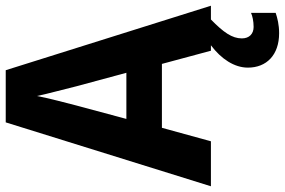

<svg xmlns="http://www.w3.org/2000/svg" viewBox="-182 -574 994 670"><g transform="rotate(-90 315.0 -239.0)"><path d="M473 0H492C444 36 414 82 414 129C414 194 458 238 534 238C564 238 587 232 605 226V140C594 145 576 149 556 149C532 149 516 134 516 108C516 74 537 44 582 0H630L405 -716H223L0 0H157L204 -171H427ZM349 -469 396 -295H235L282 -470C290 -501 308 -569 315 -607C323 -568 340 -507 349 -469Z"/></g></svg>

Font: Noto Sans Arabic UI SmCn
Style: Bold
Weight: 700
Width: 4
Designer: Monotype Design Team, Nadine Chahine and Nizar Qandah
Foundry: Monotype Imaging Inc.
Version: Version 2.010